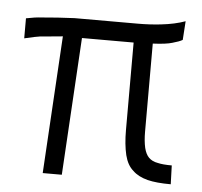

<svg xmlns="http://www.w3.org/2000/svg" viewBox="-43 -566 644 611"><g transform="rotate(5 278.5 -260.5)"><path d="M88 -434Q68 -433 50 -429L19 -422V-486Q48 -492 69 -493L119 -497L173 -500H376Q412 -500 448 -504Q493 -509 526 -521L522 -461Q512 -455 490 -449Q471 -443 428 -441V-159Q428 -130 433 -108Q438 -88 448 -78Q459 -67 477 -64Q493 -60 522 -60L524 0Q478 0 450 -7Q419 -15 402 -32Q383 -48 375 -80Q367 -114 367 -159V-439H202L176 0H115L141 -439Z"/></g></svg>

Font: Bellota Text
Style: Regular
Weight: 400
Designer: Kemie Guaida
Foundry: Kemie Guaida
Version: Version 4.001